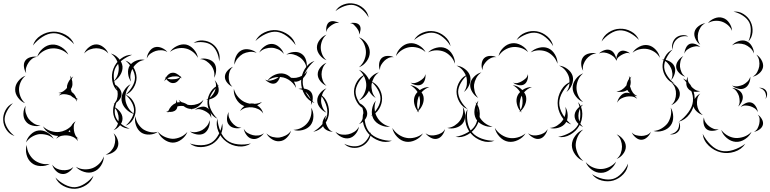

<svg xmlns="http://www.w3.org/2000/svg" viewBox="-105 -840 4823 1202"><path d="M101 -555Q113 -594 150 -617.5Q187 -641 228 -642Q268 -643 306 -622Q344 -601 359 -563Q332 -593 296.5 -613Q261 -633 228 -632Q195 -631 160.5 -609Q126 -587 101 -555ZM422 -505Q430 -527 452 -544.5Q474 -562 498 -562Q521 -562 543 -544.5Q565 -527 573 -505Q558 -523 537.5 -530.5Q517 -538 498 -538Q479 -538 458 -530.5Q437 -523 422 -505ZM128 -484Q136 -513 162.5 -536Q189 -559 220 -561Q251 -563 280.5 -544.5Q310 -526 323 -498Q301 -520 273.5 -529.5Q246 -539 222 -537Q197 -536 171.5 -522.5Q146 -509 128 -484ZM589 -505Q616 -498 637.5 -474.5Q659 -451 662 -424Q664 -396 647 -369Q630 -342 605 -330Q625 -350 632.5 -374.5Q640 -399 638 -421Q636 -443 624 -466Q612 -489 589 -505ZM59 -382Q48 -398 45 -421Q42 -444 53 -460Q64 -476 86.5 -482Q109 -488 128 -484Q108 -482 94.5 -471Q81 -460 73 -447Q64 -434 59 -417.5Q54 -401 59 -382ZM680 -461Q712 -450 730.5 -419Q749 -388 750 -354Q750 -321 731 -290Q712 -259 681 -247Q706 -269 723 -298Q740 -327 740 -354Q739 -381 722.5 -410.5Q706 -440 680 -461ZM52 -194Q27 -203 8 -228.5Q-11 -254 -10 -281Q-10 -308 9.5 -332.5Q29 -357 55 -366Q34 -349 24 -325.5Q14 -302 14 -281Q14 -259 23 -235.5Q32 -212 52 -194ZM263 -241Q269 -249 279 -256Q269 -256 261 -258Q278 -260 291 -268.5Q304 -277 314 -289Q313 -303 319.5 -318.5Q326 -334 337 -347Q337 -355 334 -366Q339 -360 342 -352Q348 -357 354 -362Q348 -354 344 -345Q349 -330 348.5 -313Q348 -296 339 -283L338 -282Q341 -272 344 -264Q363 -252 373 -226Q378 -222 385 -218Q380 -219 374 -220Q377 -212 377 -204Q372 -216 363 -224Q349 -231 337 -242Q333 -244 327 -245Q313 -250 296 -250.5Q279 -251 263 -241ZM605 -315Q624 -308 640 -289.5Q656 -271 656 -251Q656 -231 640 -212.5Q624 -194 606 -188Q621 -200 626.5 -217.5Q632 -235 632 -251Q632 -267 626.5 -284.5Q621 -302 605 -315ZM681 -247Q709 -237 726.5 -209Q744 -181 744 -150Q744 -119 727 -91Q710 -63 681 -53Q704 -72 719 -99Q734 -126 734 -150Q734 -174 719 -200.5Q704 -227 681 -247ZM-14 11Q-45 2 -64.5 -27Q-84 -56 -85 -88Q-87 -120 -70.5 -150.5Q-54 -181 -24 -194Q-47 -172 -62 -143Q-77 -114 -76 -89Q-74 -63 -57 -35.5Q-40 -8 -14 11ZM149 -54Q126 -47 98 -54Q70 -61 56 -81Q41 -100 41.5 -128.5Q42 -157 56 -178Q50 -154 56.5 -132.5Q63 -111 75 -95Q87 -80 106 -67.5Q125 -55 149 -54ZM606 -172Q627 -164 644.5 -143Q662 -122 662 -98Q662 -75 645 -54Q628 -33 606 -25Q624 -40 631 -60Q638 -80 638 -98Q638 -117 630.5 -137Q623 -157 606 -172ZM247 29Q252 19 260 11Q231 11 204 -6Q177 -23 164 -49Q186 -28 214 -19.5Q242 -11 266 -14Q285 -16 305 -25.5Q325 -35 341 -51Q352 -71 369 -81Q358 -67 357 -51.5Q356 -36 358 -23Q360 -9 366.5 5.5Q373 20 388 28Q382 27 375 24Q381 34 383 44Q371 26 353 17.5Q335 9 318 8Q301 6 282 10Q263 14 247 29ZM334 -18Q333 -23 334 -27Q329 -21 323 -16Q330 -15 336 -12Q335 -15 334 -18ZM58 52Q64 25 86.5 2.5Q109 -20 136 -23Q163 -27 190.5 -11Q218 5 231 29Q211 10 186 4Q161 -2 139 0Q118 3 95.5 16Q73 29 58 52ZM606 -6Q623 9 631.5 34Q640 59 632 80Q625 101 602 114.5Q579 128 556 128Q577 120 590.5 104.5Q604 89 610 72Q616 55 616.5 34.5Q617 14 606 -6ZM207 186Q181 201 147.5 199.5Q114 198 92 179Q69 160 61 127.5Q53 95 63 67Q63 96 76 120.5Q89 145 107 160Q125 175 151.5 183Q178 191 207 186ZM545 139Q545 169 527 197Q509 225 481 235Q454 246 421.5 236Q389 226 370 204Q396 219 423.5 220Q451 221 473 213Q495 205 515 186Q535 167 545 139ZM354 205Q345 224 324 238Q303 252 283 249Q262 247 244.5 229Q227 211 222 191Q234 208 251.5 216Q269 224 285 225Q302 227 320.5 223Q339 219 354 205ZM480 260Q469 296 435.5 318Q402 340 365 342Q327 343 291.5 324Q256 305 242 271Q267 298 300.5 315.5Q334 333 364 332Q394 330 425.5 310Q457 290 480 260Z M1107 -571Q1132 -589 1165.5 -586.5Q1199 -584 1224 -566Q1250 -548 1262.5 -517Q1275 -486 1267 -456Q1265 -487 1252 -515Q1239 -543 1218 -558Q1198 -572 1167.5 -575.5Q1137 -579 1107 -571ZM959 -515Q974 -538 1003 -552Q1032 -566 1060 -561Q1087 -555 1108.5 -530.5Q1130 -506 1134 -478Q1120 -503 1098.5 -518Q1077 -533 1055 -537Q1033 -542 1007 -537Q981 -532 959 -515ZM814 -474Q815 -495 829 -516.5Q843 -538 863 -544Q884 -550 907 -540.5Q930 -531 943 -514Q925 -525 905.5 -525.5Q886 -526 870 -521Q854 -516 838 -505Q822 -494 814 -474ZM634 -267Q605 -292 598 -333Q591 -374 605 -410Q619 -447 651.5 -472.5Q684 -498 722 -497Q686 -484 655.5 -460Q625 -436 614 -407Q603 -378 609 -339.5Q615 -301 634 -267ZM1147 -470Q1169 -477 1195.5 -470Q1222 -463 1236 -445Q1249 -427 1248 -399.5Q1247 -372 1235 -353Q1240 -375 1234 -395.5Q1228 -416 1216 -431Q1205 -445 1187.5 -457Q1170 -469 1147 -470ZM716 -329Q700 -349 697 -378.5Q694 -408 707 -429Q721 -450 748.5 -460.5Q776 -471 801 -465Q776 -462 757 -447.5Q738 -433 728 -416Q717 -399 712.5 -376Q708 -353 716 -329ZM924 -331Q926 -341 932 -352Q929 -356 927 -360Q930 -357 933 -354Q940 -366 950 -374.5Q960 -383 971 -384Q985 -387 1000 -379Q1015 -371 1025 -360Q1027 -362 1029 -365Q1028 -361 1027 -358Q1030 -353 1033 -349Q1029 -352 1025 -354Q1018 -341 1006 -330.5Q994 -320 980 -320Q968 -319 956 -326.5Q944 -334 936 -345Q929 -339 924 -331ZM975 -361Q967 -359 958.5 -356.5Q950 -354 942 -349Q951 -345 960.5 -344Q970 -343 979 -344Q990 -344 1001 -346.5Q1012 -349 1021 -356Q1010 -362 998 -362Q986 -362 975 -361ZM1239 -338Q1254 -323 1261 -299Q1268 -275 1260 -256Q1251 -237 1228.5 -226Q1206 -215 1185 -216Q1205 -222 1218 -236Q1231 -250 1238 -265Q1245 -281 1247 -300Q1249 -319 1239 -338ZM736 -126Q707 -133 683.5 -157.5Q660 -182 656 -212Q653 -241 670 -270.5Q687 -300 713 -313Q693 -292 685 -265Q677 -238 680 -215Q683 -191 697 -167Q711 -143 736 -126ZM707 -35Q675 -34 648 -55Q621 -76 610 -106Q599 -135 605 -168.5Q611 -202 635 -223Q620 -195 615 -164Q610 -133 619 -109Q628 -85 652.5 -65Q677 -45 707 -35ZM944 -131Q945 -136 947 -140Q940 -141 934 -144Q942 -143 949 -146Q964 -181 996 -195Q1000 -205 999 -216Q1003 -208 1005 -198Q1009 -199 1014 -200Q1018 -200 1022 -200Q1017 -208 1014 -216Q1022 -206 1033 -200Q1052 -196 1070 -184Q1081 -182 1092 -182Q1111 -182 1132.5 -189.5Q1154 -197 1169 -216Q1161 -194 1140 -176.5Q1119 -159 1096 -158Q1097 -155 1099 -152Q1096 -155 1092 -158Q1067 -158 1044 -176Q1030 -178 1017 -176Q1011 -175 1006 -174Q1004 -160 997 -153Q989 -144 976 -141Q963 -138 950 -140Q947 -136 944 -131ZM1115 -152Q1128 -164 1149.5 -170Q1171 -176 1187 -168Q1203 -160 1211 -139.5Q1219 -119 1217 -101Q1213 -119 1201 -129.5Q1189 -140 1176 -146Q1163 -153 1147 -156Q1131 -159 1115 -152ZM884 -15Q862 1 831 2.5Q800 4 778 -11Q756 -27 746 -56.5Q736 -86 743 -112Q746 -85 760 -64Q774 -43 791 -31Q809 -19 833.5 -13.5Q858 -8 884 -15ZM1207 -88Q1211 -66 1201.5 -41.5Q1192 -17 1173 -5Q1153 6 1127 1.5Q1101 -3 1084 -17Q1105 -10 1125 -13.5Q1145 -17 1161 -26Q1176 -35 1189.5 -50.5Q1203 -66 1207 -88ZM1286 -67Q1294 -31 1275.5 5Q1257 41 1225 61Q1193 80 1153 81Q1113 82 1083 58Q1119 70 1156.5 69Q1194 68 1220 52Q1245 36 1263 3Q1281 -30 1286 -67ZM1068 -14Q1058 13 1031.5 33Q1005 53 976 53Q947 52 920.5 32Q894 12 884 -15Q903 7 928 17.5Q953 28 976 29Q999 29 1024 18.5Q1049 8 1068 -14Z M1494 -583Q1512 -619 1550.5 -637Q1589 -655 1628 -651Q1668 -646 1702 -621Q1736 -596 1746 -557Q1723 -590 1691 -613.5Q1659 -637 1627 -641Q1595 -644 1559 -627.5Q1523 -611 1494 -583ZM1518 -511Q1528 -533 1551 -549.5Q1574 -566 1598 -565Q1622 -564 1643.5 -545Q1665 -526 1672 -502Q1657 -522 1636.5 -531Q1616 -540 1597 -541Q1578 -542 1556.5 -535.5Q1535 -529 1518 -511ZM1363 -435Q1360 -459 1371.5 -485.5Q1383 -512 1405 -524Q1427 -536 1455.5 -530.5Q1484 -525 1502 -509Q1479 -518 1456.5 -515Q1434 -512 1416 -503Q1399 -493 1384 -476Q1369 -459 1363 -435ZM1687 -498Q1707 -512 1735 -514.5Q1763 -517 1783 -503Q1803 -490 1811 -463Q1819 -436 1814 -413Q1811 -437 1798 -455Q1785 -473 1769 -483Q1753 -494 1731.5 -499.5Q1710 -505 1687 -498ZM1350 -297Q1332 -304 1317 -322.5Q1302 -341 1303 -361Q1304 -381 1320 -398.5Q1336 -416 1354 -422Q1339 -410 1333 -393Q1327 -376 1327 -360Q1326 -345 1331 -327.5Q1336 -310 1350 -297ZM1819 -398Q1814 -374 1795 -353.5Q1776 -333 1752 -329Q1744 -328 1735 -329Q1746 -310 1748 -290Q1740 -307 1728 -319.5Q1716 -332 1703 -340Q1701 -341 1700 -342Q1685 -351 1669 -355Q1659 -357 1648 -358Q1644 -345 1636 -333.5Q1628 -322 1617 -318Q1601 -313 1583 -321.5Q1565 -330 1555 -342Q1562 -338 1570 -336Q1587 -360 1617 -372.5Q1647 -385 1675 -378Q1698 -372 1717 -353Q1733 -351 1749 -353Q1768 -356 1787.5 -366.5Q1807 -377 1819 -398ZM1609 -341Q1617 -344 1625 -348Q1633 -352 1639 -358Q1622 -358 1604 -352.5Q1586 -347 1571 -336Q1581 -334 1590.5 -336Q1600 -338 1609 -341ZM1256 -97Q1226 -110 1209 -141Q1192 -172 1194 -205Q1196 -238 1215.5 -267.5Q1235 -297 1267 -307Q1241 -287 1223 -259Q1205 -231 1204 -205Q1203 -179 1217.5 -149.5Q1232 -120 1256 -97ZM1763 -283Q1782 -289 1806 -284Q1830 -279 1842 -264Q1854 -248 1853 -223.5Q1852 -199 1841 -182Q1846 -202 1839.5 -219Q1833 -236 1823 -249Q1813 -262 1798 -272Q1783 -282 1763 -283ZM1398 -145Q1407 -163 1425 -176Q1421 -177 1417 -179Q1389 -192 1372.5 -222.5Q1356 -253 1359 -284Q1367 -254 1386 -232.5Q1405 -211 1427 -201Q1442 -194 1458 -191Q1468 -193 1477 -192Q1483 -192 1488 -190Q1513 -191 1535 -202Q1523 -189 1505 -181Q1535 -162 1543 -129Q1531 -148 1512 -157Q1493 -166 1474 -168Q1456 -170 1435.5 -165.5Q1415 -161 1398 -145ZM1897 -251Q1930 -233 1944.5 -195Q1959 -157 1953 -120Q1946 -83 1920 -52.5Q1894 -22 1856 -15Q1889 -34 1913.5 -63Q1938 -92 1943 -122Q1948 -152 1935 -187.5Q1922 -223 1897 -251ZM1843 -166Q1858 -142 1857 -110Q1856 -78 1839 -56Q1821 -34 1790 -26Q1759 -18 1732 -27Q1760 -28 1783 -40.5Q1806 -53 1820 -71Q1834 -88 1841 -113.5Q1848 -139 1843 -166ZM1406 -41Q1388 -34 1364 -38.5Q1340 -43 1328 -59Q1315 -74 1316 -98Q1317 -122 1327 -139Q1323 -120 1329.5 -103Q1336 -86 1346 -74Q1356 -61 1371 -51Q1386 -41 1406 -41ZM1466 58Q1432 81 1388.5 76.5Q1345 72 1312 47Q1279 23 1262 -17.5Q1245 -58 1256 -97Q1259 -56 1275 -18Q1291 20 1317 39Q1344 59 1385 63.5Q1426 68 1466 58ZM1547 -6Q1536 11 1514.5 22.5Q1493 34 1473 29Q1453 25 1438.5 5.5Q1424 -14 1421 -34Q1430 -16 1446 -7Q1462 2 1478 6Q1494 10 1512.5 8Q1531 6 1547 -6ZM1717 -22Q1711 1 1691 21.5Q1671 42 1646 44Q1622 47 1598 32Q1574 17 1563 -5Q1580 12 1602 17.5Q1624 23 1644 21Q1663 18 1683.5 8Q1704 -2 1717 -22Z M1995 -770Q2012 -799 2045.5 -811.5Q2079 -824 2112 -817Q2145 -811 2171.5 -787Q2198 -763 2203 -730Q2187 -759 2162 -780.5Q2137 -802 2110 -808Q2084 -813 2052.5 -802Q2021 -791 1995 -770ZM1939 -639Q1935 -654 1939 -673Q1943 -692 1955 -701Q1968 -710 1987 -707Q2006 -704 2019 -695Q2004 -699 1991.5 -693.5Q1979 -688 1969 -681Q1959 -674 1949.5 -664Q1940 -654 1939 -639ZM2086 -695Q2100 -699 2118 -696.5Q2136 -694 2145 -683Q2154 -672 2152 -653.5Q2150 -635 2142 -623Q2145 -637 2139 -648Q2133 -659 2126 -668Q2119 -677 2110 -685.5Q2101 -694 2086 -695ZM1939 -463Q1915 -472 1897 -495Q1879 -518 1879 -543Q1879 -568 1897 -591Q1915 -614 1939 -623Q1920 -607 1911.5 -585Q1903 -563 1903 -543Q1903 -523 1911.5 -501Q1920 -479 1939 -463ZM2142 -607Q2170 -597 2190 -570Q2210 -543 2210 -513Q2210 -483 2190 -456Q2170 -429 2142 -419Q2165 -438 2175.5 -463.5Q2186 -489 2186 -513Q2186 -537 2175.5 -562.5Q2165 -588 2142 -607ZM1864 -195Q1825 -209 1802.5 -247Q1780 -285 1780 -327Q1780 -369 1802.5 -407Q1825 -445 1864 -459Q1832 -432 1811 -396Q1790 -360 1790 -327Q1790 -294 1811 -258Q1832 -222 1864 -195ZM1939 -303Q1918 -311 1901 -331.5Q1884 -352 1884 -375Q1884 -398 1901 -418.5Q1918 -439 1939 -447Q1922 -432 1915 -412.5Q1908 -393 1908 -375Q1908 -357 1915 -337.5Q1922 -318 1939 -303ZM2142 -403Q2170 -393 2191 -365Q2212 -337 2212 -307Q2212 -277 2191 -249Q2170 -221 2142 -211Q2165 -230 2176.5 -256.5Q2188 -283 2188 -307Q2188 -331 2176.5 -357.5Q2165 -384 2142 -403ZM2217 -331Q2249 -319 2268 -288Q2287 -257 2287 -223Q2287 -189 2268 -158Q2249 -127 2217 -115Q2243 -137 2260 -166.5Q2277 -196 2277 -223Q2277 -250 2260 -279.5Q2243 -309 2217 -331ZM1939 -135Q1917 -143 1899 -165Q1881 -187 1881 -211Q1881 -235 1899 -257Q1917 -279 1939 -287Q1921 -272 1913 -251Q1905 -230 1905 -211Q1905 -192 1913 -171Q1921 -150 1939 -135ZM2142 -195Q2162 -188 2178 -169Q2194 -150 2194 -129Q2194 -108 2178 -89Q2162 -70 2142 -63Q2158 -76 2164 -94Q2170 -112 2170 -129Q2170 -146 2164 -164Q2158 -182 2142 -195ZM1979 -15Q1961 -15 1942 -24.5Q1923 -34 1917 -51Q1910 -67 1918 -87.5Q1926 -108 1939 -119Q1930 -104 1932 -88Q1934 -72 1939 -59Q1944 -46 1953 -33.5Q1962 -21 1979 -15ZM2142 -47Q2139 -23 2121.5 -1.5Q2104 20 2081 25Q2057 30 2032 17.5Q2007 5 1995 -15Q2014 0 2035.5 2.5Q2057 5 2075 1Q2094 -3 2112.5 -14.5Q2131 -26 2142 -47ZM2216 -14Q2218 15 2200.5 40.5Q2183 66 2157 77Q2131 89 2100.5 85Q2070 81 2050 60Q2076 73 2104 75.5Q2132 78 2153 68Q2174 59 2191 36.5Q2208 14 2216 -14Z M2487 -589Q2505 -621 2541 -635.5Q2577 -650 2613 -644Q2649 -638 2679 -612.5Q2709 -587 2716 -551Q2697 -583 2669 -606Q2641 -629 2612 -634Q2583 -639 2549 -626Q2515 -613 2487 -589ZM2374 -489Q2380 -518 2404 -541.5Q2428 -565 2458 -569Q2487 -573 2516.5 -556.5Q2546 -540 2559 -514Q2537 -534 2510.5 -541Q2484 -548 2461 -545Q2437 -542 2413.5 -528Q2390 -514 2374 -489ZM2575 -512Q2595 -533 2627 -541Q2659 -549 2685 -538Q2711 -527 2727.5 -498.5Q2744 -470 2743 -441Q2734 -469 2715.5 -488Q2697 -507 2676 -516Q2654 -525 2627.5 -525Q2601 -525 2575 -512ZM2274 -401Q2266 -418 2268.5 -440.5Q2271 -463 2284 -476Q2298 -489 2320.5 -490Q2343 -491 2360 -482Q2341 -484 2326 -476.5Q2311 -469 2301 -459Q2290 -448 2281.5 -434Q2273 -420 2274 -401ZM2753 -429Q2780 -427 2805 -408.5Q2830 -390 2838 -364Q2845 -338 2833 -309Q2821 -280 2799 -264Q2815 -286 2817.5 -311Q2820 -336 2815 -357Q2809 -378 2793.5 -398Q2778 -418 2753 -429ZM2247 -227Q2225 -239 2209.5 -264Q2194 -289 2197 -314Q2200 -339 2221 -360Q2242 -381 2267 -387Q2246 -373 2235 -352Q2224 -331 2221 -311Q2219 -291 2224.5 -268.5Q2230 -246 2247 -227ZM2558 -376Q2561 -359 2554.5 -339Q2548 -319 2533 -311Q2518 -303 2498 -307.5Q2478 -312 2465 -323Q2481 -317 2495.5 -321Q2510 -325 2521 -332Q2533 -339 2544 -349Q2555 -359 2558 -376ZM2180 -157Q2148 -169 2129.5 -201Q2111 -233 2111 -267Q2112 -301 2131.5 -332Q2151 -363 2183 -374Q2157 -353 2139.5 -323.5Q2122 -294 2121 -267Q2121 -239 2137.5 -209.5Q2154 -180 2180 -157ZM2519 -135Q2515 -139 2511 -144Q2507 -140 2503 -137Q2506 -142 2509 -146Q2494 -165 2488.5 -191Q2483 -217 2492 -239Q2497 -252 2509 -264Q2501 -277 2489.5 -288Q2478 -299 2463 -307Q2497 -303 2523 -276Q2552 -296 2583 -295Q2568 -290 2556 -281.5Q2544 -273 2534 -262Q2543 -250 2546 -237Q2551 -213 2541.5 -188Q2532 -163 2514 -146Q2516 -141 2519 -135ZM2514 -230Q2508 -213 2506.5 -192.5Q2505 -172 2512 -152Q2522 -171 2524 -192Q2526 -213 2522 -231Q2521 -236 2519 -241Q2517 -235 2514 -230ZM2337 -47Q2308 -43 2277.5 -57Q2247 -71 2233 -96Q2219 -122 2224 -155Q2229 -188 2248 -210Q2238 -183 2240.5 -155.5Q2243 -128 2255 -108Q2266 -87 2287.5 -70Q2309 -53 2337 -47ZM2872 -201Q2898 -171 2898.5 -128.5Q2899 -86 2879 -52Q2860 -18 2823 3Q2786 24 2747 17Q2786 10 2820.5 -9.5Q2855 -29 2871 -57Q2886 -84 2886 -124Q2886 -164 2872 -201ZM2792 -171Q2806 -149 2807 -119.5Q2808 -90 2793 -69Q2777 -48 2748.5 -40Q2720 -32 2695 -39Q2721 -41 2741 -54Q2761 -67 2773 -83Q2786 -100 2792 -123Q2798 -146 2792 -171ZM2349 41Q2310 56 2269 41.5Q2228 27 2201 -4Q2174 -35 2167 -78.5Q2160 -122 2180 -157Q2173 -117 2180 -76.5Q2187 -36 2209 -11Q2230 14 2269 28Q2308 42 2349 41ZM2543 -5Q2528 21 2496.5 36.5Q2465 52 2435 47Q2405 42 2381 16.5Q2357 -9 2351 -39Q2367 -13 2391 3Q2415 19 2439 23Q2463 28 2491.5 21Q2520 14 2543 -5ZM2681 -32Q2678 -13 2664 6Q2650 25 2630 29Q2611 33 2590.5 21.5Q2570 10 2559 -6Q2575 6 2592.5 7.5Q2610 9 2625 5Q2641 2 2656.5 -6.5Q2672 -15 2681 -32Z M3129 -589Q3147 -621 3183 -635.5Q3219 -650 3255 -644Q3291 -638 3321 -612.5Q3351 -587 3358 -551Q3339 -583 3311 -606Q3283 -629 3254 -634Q3225 -639 3191 -626Q3157 -613 3129 -589ZM3016 -489Q3022 -518 3046 -541.5Q3070 -565 3100 -569Q3129 -573 3158.5 -556.5Q3188 -540 3201 -514Q3179 -534 3152.5 -541Q3126 -548 3103 -545Q3079 -542 3055.5 -528Q3032 -514 3016 -489ZM3217 -512Q3237 -533 3269 -541Q3301 -549 3327 -538Q3353 -527 3369.5 -498.5Q3386 -470 3385 -441Q3376 -469 3357.5 -488Q3339 -507 3318 -516Q3296 -525 3269.5 -525Q3243 -525 3217 -512ZM2916 -401Q2908 -418 2910.5 -440.5Q2913 -463 2926 -476Q2940 -489 2962.5 -490Q2985 -491 3002 -482Q2983 -484 2968 -476.5Q2953 -469 2943 -459Q2932 -448 2923.5 -434Q2915 -420 2916 -401ZM3395 -429Q3422 -427 3447 -408.5Q3472 -390 3480 -364Q3487 -338 3475 -309Q3463 -280 3441 -264Q3457 -286 3459.5 -311Q3462 -336 3457 -357Q3451 -378 3435.5 -398Q3420 -418 3395 -429ZM2889 -227Q2867 -239 2851.5 -264Q2836 -289 2839 -314Q2842 -339 2863 -360Q2884 -381 2909 -387Q2888 -373 2877 -352Q2866 -331 2863 -311Q2861 -291 2866.5 -268.5Q2872 -246 2889 -227ZM3200 -376Q3203 -359 3196.5 -339Q3190 -319 3175 -311Q3160 -303 3140 -307.5Q3120 -312 3107 -323Q3123 -317 3137.5 -321Q3152 -325 3163 -332Q3175 -339 3186 -349Q3197 -359 3200 -376ZM2822 -157Q2790 -169 2771.5 -201Q2753 -233 2753 -267Q2754 -301 2773.5 -332Q2793 -363 2825 -374Q2799 -353 2781.5 -323.5Q2764 -294 2763 -267Q2763 -239 2779.5 -209.5Q2796 -180 2822 -157ZM3161 -135Q3157 -139 3153 -144Q3149 -140 3145 -137Q3148 -142 3151 -146Q3136 -165 3130.5 -191Q3125 -217 3134 -239Q3139 -252 3151 -264Q3143 -277 3131.5 -288Q3120 -299 3105 -307Q3139 -303 3165 -276Q3194 -296 3225 -295Q3210 -290 3198 -281.5Q3186 -273 3176 -262Q3185 -250 3188 -237Q3193 -213 3183.5 -188Q3174 -163 3156 -146Q3158 -141 3161 -135ZM3156 -230Q3150 -213 3148.5 -192.5Q3147 -172 3154 -152Q3164 -171 3166 -192Q3168 -213 3164 -231Q3163 -236 3161 -241Q3159 -235 3156 -230ZM2979 -47Q2950 -43 2919.5 -57Q2889 -71 2875 -96Q2861 -122 2866 -155Q2871 -188 2890 -210Q2880 -183 2882.5 -155.5Q2885 -128 2897 -108Q2908 -87 2929.5 -70Q2951 -53 2979 -47ZM3514 -201Q3540 -171 3540.5 -128.5Q3541 -86 3521 -52Q3502 -18 3465 3Q3428 24 3389 17Q3428 10 3462.5 -9.5Q3497 -29 3513 -57Q3528 -84 3528 -124Q3528 -164 3514 -201ZM3434 -171Q3448 -149 3449 -119.5Q3450 -90 3435 -69Q3419 -48 3390.5 -40Q3362 -32 3337 -39Q3363 -41 3383 -54Q3403 -67 3415 -83Q3428 -100 3434 -123Q3440 -146 3434 -171ZM2991 41Q2952 56 2911 41.5Q2870 27 2843 -4Q2816 -35 2809 -78.5Q2802 -122 2822 -157Q2815 -117 2822 -76.5Q2829 -36 2851 -11Q2872 14 2911 28Q2950 42 2991 41ZM3185 -5Q3170 21 3138.5 36.5Q3107 52 3077 47Q3047 42 3023 16.5Q2999 -9 2993 -39Q3009 -13 3033 3Q3057 19 3081 23Q3105 28 3133.5 21Q3162 14 3185 -5ZM3323 -32Q3320 -13 3306 6Q3292 25 3272 29Q3253 33 3232.5 21.5Q3212 10 3201 -6Q3217 6 3234.5 7.5Q3252 9 3267 5Q3283 2 3298.5 -6.5Q3314 -15 3323 -32Z M3661 -580Q3672 -615 3705 -637Q3738 -659 3775 -660Q3812 -662 3846.5 -643Q3881 -624 3895 -590Q3870 -617 3837.5 -634Q3805 -651 3775 -650Q3746 -649 3714.5 -629Q3683 -609 3661 -580ZM3855 -510Q3869 -533 3897 -547.5Q3925 -562 3952 -557Q3979 -552 4000.5 -528.5Q4022 -505 4026 -478Q4013 -502 3991.5 -515.5Q3970 -529 3948 -533Q3926 -537 3901 -532Q3876 -527 3855 -510ZM3645 -505Q3658 -519 3679.5 -526Q3701 -533 3718 -525Q3732 -519 3741.5 -503Q3751 -487 3753 -471Q3754 -485 3760 -498.5Q3766 -512 3777 -518Q3790 -526 3809 -521Q3828 -516 3839 -505Q3825 -511 3812 -507Q3799 -503 3788 -497Q3777 -491 3767 -482.5Q3757 -474 3754 -459Q3748 -476 3735 -486.5Q3722 -497 3708 -503Q3695 -509 3678.5 -511Q3662 -513 3645 -505ZM3546 -397Q3534 -415 3533.5 -440.5Q3533 -466 3546 -483Q3559 -500 3584 -505.5Q3609 -511 3629 -505Q3608 -504 3591.5 -493Q3575 -482 3565 -469Q3554 -455 3547.5 -436.5Q3541 -418 3546 -397ZM4038 -467Q4061 -469 4084.5 -457Q4108 -445 4117 -425Q4126 -405 4119 -379.5Q4112 -354 4096 -338Q4106 -358 4104.5 -378.5Q4103 -399 4095 -415Q4088 -431 4074 -446Q4060 -461 4038 -467ZM3546 -201Q3519 -211 3499.5 -237Q3480 -263 3480 -291Q3480 -319 3499.5 -345Q3519 -371 3546 -381Q3524 -363 3514 -338.5Q3504 -314 3504 -291Q3504 -268 3514 -243.5Q3524 -219 3546 -201ZM3759 -197Q3762 -217 3777 -236Q3792 -255 3812 -259Q3825 -261 3840 -256Q3828 -265 3822 -277Q3808 -267 3788.5 -265Q3769 -263 3754 -268Q3773 -269 3788 -278.5Q3803 -288 3813 -301Q3815 -304 3817 -306Q3820 -327 3833 -346Q3834 -355 3832 -365Q3836 -359 3838 -352Q3843 -357 3848 -361Q3843 -353 3841 -345Q3847 -321 3839 -300Q3840 -296 3842 -292Q3846 -276 3856.5 -261Q3867 -246 3886 -238Q3876 -238 3866 -242Q3878 -232 3884 -221Q3869 -234 3850.5 -236Q3832 -238 3817 -235Q3801 -232 3784.5 -223.5Q3768 -215 3759 -197ZM4171 -349Q4209 -331 4228.5 -289.5Q4248 -248 4243 -205Q4239 -162 4212 -125.5Q4185 -89 4144 -78Q4179 -102 4204.5 -137Q4230 -172 4233 -206Q4237 -240 4219 -279Q4201 -318 4171 -349ZM3471 -61Q3431 -75 3408.5 -114Q3386 -153 3386 -195Q3386 -237 3408.5 -276Q3431 -315 3471 -329Q3439 -302 3417.5 -265.5Q3396 -229 3396 -195Q3396 -161 3417.5 -124.5Q3439 -88 3471 -61ZM4098 -322Q4119 -314 4135.5 -293.5Q4152 -273 4151 -251Q4151 -229 4134 -209Q4117 -189 4097 -182Q4114 -196 4120.5 -215Q4127 -234 4127 -252Q4128 -269 4121.5 -288.5Q4115 -308 4098 -322ZM3546 -45Q3525 -53 3508.5 -73Q3492 -93 3492 -115Q3492 -137 3508.5 -157Q3525 -177 3546 -185Q3529 -171 3522.5 -152Q3516 -133 3516 -115Q3516 -97 3522.5 -78Q3529 -59 3546 -45ZM4094 -166Q4109 -142 4109.5 -109Q4110 -76 4093 -54Q4076 -31 4044.5 -21.5Q4013 -12 3986 -20Q4014 -22 4037 -36Q4060 -50 4074 -68Q4087 -86 4093.5 -112Q4100 -138 4094 -166ZM4144 -78Q4152 -66 4152.5 -49Q4153 -32 4144 -20Q4135 -8 4119.5 -2Q4104 4 4089 0Q4104 -1 4116.5 -8.5Q4129 -16 4136 -26Q4143 -35 4145.5 -49.5Q4148 -64 4144 -78ZM3547 168Q3518 157 3497 129Q3476 101 3475 70Q3475 39 3496 10.5Q3517 -18 3546 -29Q3522 -9 3510.5 18Q3499 45 3499 70Q3500 94 3511.5 121Q3523 148 3547 168ZM3970 -15Q3964 3 3947.5 18.5Q3931 34 3912 35Q3893 36 3875 21Q3857 6 3850 -11Q3862 3 3879 7Q3896 11 3911 11Q3926 11 3942.5 5.5Q3959 0 3970 -15ZM3755 1Q3778 10 3795.5 32Q3813 54 3813 78Q3813 102 3795.5 124.5Q3778 147 3755 155Q3774 140 3781.5 119Q3789 98 3789 78Q3789 59 3781.5 38Q3774 17 3755 1ZM3752 172Q3742 200 3715 221Q3688 242 3658 242Q3628 243 3600.5 223Q3573 203 3562 175Q3582 198 3608 208.5Q3634 219 3658 218Q3681 218 3707 206.5Q3733 195 3752 172ZM3827 184Q3825 221 3798 250Q3771 279 3735 290Q3700 300 3661.5 290Q3623 280 3601 250Q3632 271 3668 279.5Q3704 288 3733 280Q3761 272 3786.5 245Q3812 218 3827 184Z M4487 -767Q4520 -771 4550 -752Q4580 -733 4594 -704Q4609 -674 4606 -639Q4603 -604 4580 -580Q4593 -610 4595 -643Q4597 -676 4586 -699Q4574 -723 4546.5 -741.5Q4519 -760 4487 -767ZM4327 -695Q4342 -715 4369 -725.5Q4396 -736 4420 -728Q4444 -721 4460.5 -696.5Q4477 -672 4478 -647Q4468 -670 4450 -684.5Q4432 -699 4413 -705Q4394 -711 4371 -709.5Q4348 -708 4327 -695ZM4279 -560Q4261 -572 4249.5 -595.5Q4238 -619 4243 -640Q4248 -661 4268.5 -676.5Q4289 -692 4311 -695Q4291 -685 4280.5 -668Q4270 -651 4266 -634Q4262 -618 4264 -598Q4266 -578 4279 -560ZM4106 -530Q4099 -549 4105.5 -570Q4112 -591 4127 -604Q4143 -617 4165 -619.5Q4187 -622 4204 -612Q4161 -619 4134 -596Q4106 -573 4106 -530ZM4478 -556Q4493 -574 4519 -582.5Q4545 -591 4566 -583Q4588 -575 4601.5 -551.5Q4615 -528 4615 -505Q4607 -527 4591 -540.5Q4575 -554 4558 -561Q4540 -567 4519 -567.5Q4498 -568 4478 -556ZM4180 -504Q4180 -521 4189 -540Q4198 -559 4213 -565Q4229 -571 4248.5 -564Q4268 -557 4279 -545Q4264 -552 4249.5 -550Q4235 -548 4222 -543Q4210 -538 4197.5 -529Q4185 -520 4180 -504ZM4119 -315Q4087 -325 4066 -355Q4045 -385 4043 -419Q4041 -452 4058 -484Q4075 -516 4106 -530Q4082 -507 4067 -476.5Q4052 -446 4053 -419Q4055 -392 4073.5 -364Q4092 -336 4119 -315ZM4630 -498Q4649 -487 4662 -464.5Q4675 -442 4672 -420Q4668 -398 4648.5 -381Q4629 -364 4607 -360Q4626 -371 4635.5 -389Q4645 -407 4648 -424Q4651 -441 4647.5 -461Q4644 -481 4630 -498ZM4185 -360Q4165 -365 4147.5 -382.5Q4130 -400 4128 -420Q4126 -440 4140.5 -460Q4155 -480 4173 -489Q4159 -475 4155 -456.5Q4151 -438 4152 -422Q4154 -406 4161 -389Q4168 -372 4185 -360ZM4279 -270Q4261 -263 4238.5 -266Q4216 -269 4204 -284Q4191 -298 4191.5 -321Q4192 -344 4201 -360Q4198 -341 4205 -326Q4212 -311 4222 -299Q4232 -288 4246 -279Q4260 -270 4279 -270ZM4592 -360Q4594 -340 4584 -318Q4574 -296 4556 -288Q4539 -279 4515.5 -285Q4492 -291 4478 -305Q4496 -297 4514 -300Q4532 -303 4546 -309Q4560 -316 4573.5 -328.5Q4587 -341 4592 -360ZM4647 -290Q4660 -292 4673 -286.5Q4686 -281 4692 -270Q4699 -259 4697 -244.5Q4695 -230 4687 -221Q4692 -232 4690.5 -244Q4689 -256 4684 -265Q4679 -273 4669.5 -280.5Q4660 -288 4647 -290ZM4478 -290Q4497 -289 4517 -277Q4537 -265 4543 -246Q4549 -228 4540 -206.5Q4531 -185 4516 -173Q4526 -189 4525.5 -206.5Q4525 -224 4521 -239Q4516 -254 4506 -268Q4496 -282 4478 -290ZM4295 -120Q4275 -125 4256.5 -142.5Q4238 -160 4235 -181Q4232 -202 4246 -223.5Q4260 -245 4279 -254Q4264 -239 4260.5 -220Q4257 -201 4259 -184Q4261 -167 4269.5 -149.5Q4278 -132 4295 -120ZM4532 -170Q4542 -184 4562 -193.5Q4582 -203 4598 -198Q4615 -193 4626.5 -174.5Q4638 -156 4639 -138Q4632 -154 4618.5 -162.5Q4605 -171 4592 -175Q4578 -179 4562.5 -179.5Q4547 -180 4532 -170ZM4639 -122Q4654 -113 4664.5 -94.5Q4675 -76 4671 -59Q4667 -42 4649.5 -29.5Q4632 -17 4615 -15Q4631 -23 4638 -37Q4645 -51 4648 -64Q4651 -78 4650.5 -93.5Q4650 -109 4639 -122ZM4395 -31Q4379 -22 4356 -21Q4333 -20 4319 -31Q4304 -43 4300 -65.5Q4296 -88 4302 -105Q4303 -87 4312.5 -73Q4322 -59 4334 -50Q4345 -41 4360.5 -34.5Q4376 -28 4395 -31ZM4600 -15Q4588 12 4559.5 31Q4531 50 4501 48Q4471 46 4445 24Q4419 2 4410 -27Q4428 -3 4453 10Q4478 23 4502 24Q4526 25 4552.5 16Q4579 7 4600 -15ZM4561 60Q4537 96 4493.5 110Q4450 124 4408 114Q4366 104 4332.5 72.5Q4299 41 4294 -2Q4314 37 4345 67Q4376 97 4410 104Q4444 112 4485 99Q4526 86 4561 60Z"/></svg>

Font: Rubik Puddles
Style: Regular
Weight: 400
Designer: Hubert and Fischer, NaN
Foundry: Hubert and Fischer, NaN
Version: Version 2.200